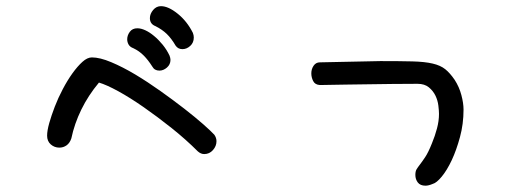

<svg xmlns="http://www.w3.org/2000/svg" viewBox="-20 -588 1649 611"><path d="M207 -147.5Q202.1 -132.8 191.9 -125.5Q181.6 -118.2 168.9 -118.2Q153.3 -118.2 141.6 -128.4Q129.9 -138.7 129.9 -156.2Q129.9 -171.9 136.7 -196.3Q143.6 -220.7 154.3 -248.5Q165 -276.4 179.7 -304.2Q194.3 -332 210.4 -354.5Q226.6 -377 242.2 -391.1Q257.8 -405.3 272.5 -405.3Q297.9 -405.3 334 -390.1Q370.1 -375 410.2 -351.1Q450.2 -327.1 490.7 -298.3Q531.2 -269.5 566.4 -242.2Q601.6 -214.8 627 -192.4Q652.3 -169.9 662.1 -159.2Q668.9 -149.4 668.9 -138.7Q668.9 -123 657.7 -110.4Q646.5 -97.7 629.9 -97.7Q619.1 -97.7 609.4 -106.4Q571.3 -144.5 525.9 -180.7Q480.5 -216.8 437 -247.1Q393.6 -277.3 356 -297.9Q318.4 -318.4 294.9 -325.2Q260.7 -284.2 238.8 -239.3Q216.8 -194.3 207 -147.5ZM404.3 -434.6Q393.6 -438.5 389.2 -446.3Q384.8 -454.1 384.8 -462.9Q384.8 -475.6 393.1 -486.8Q401.4 -498 417 -498Q428.7 -498 442.4 -491.7Q456.1 -485.4 470.2 -473.6Q484.4 -461.9 497.6 -445.8Q510.7 -429.7 519.5 -411.1Q522.5 -403.3 522.5 -397.5Q522.5 -382.8 511.2 -373Q500 -363.3 487.3 -363.3Q471.7 -363.3 464.8 -376Q451.2 -397.5 437 -411.6Q422.9 -425.8 404.3 -434.6ZM474.6 -504.9Q457 -511.7 457 -530.3Q457 -543.9 467.3 -556.2Q477.5 -568.4 492.2 -568.4Q515.6 -568.4 545.4 -544.4Q575.2 -520.5 593.8 -483.4Q596.7 -475.6 596.7 -468.8Q596.7 -452.1 585.4 -441.9Q574.2 -431.6 560.5 -431.6Q546.9 -431.6 539.1 -442.4Q525.4 -465.8 510.7 -480Q496.1 -494.1 474.6 -504.9Z M998 -317.4Q982.4 -318.4 976.6 -330.1Q970.7 -341.8 970.7 -354.5Q970.7 -368.2 978 -378.9Q985.4 -389.6 998 -389.6L1190.4 -393.6Q1252.9 -393.6 1292.5 -392.6Q1332 -391.6 1356.9 -385.7Q1381.8 -379.9 1397 -367.7Q1412.1 -355.5 1426.8 -334Q1441.4 -311.5 1448.2 -285.6Q1455.1 -259.8 1455.1 -239.3Q1455.1 -193.4 1443.8 -151.9Q1432.6 -110.4 1417.5 -78.1Q1402.3 -45.9 1385.7 -25.9Q1369.1 -5.9 1357.4 -2.9Q1343.8 2.9 1334 2.9Q1317.4 2.9 1309.6 -7.3Q1301.8 -17.6 1301.8 -31.2Q1301.8 -43 1305.7 -49.3Q1309.6 -55.7 1316.4 -64.5Q1323.2 -73.2 1333 -87.9Q1342.8 -102.5 1354.5 -131.8Q1364.3 -155.3 1370.6 -179.2Q1377 -203.1 1377 -225.6Q1377 -235.4 1375 -252Q1373 -268.6 1365.7 -283.7Q1358.4 -298.8 1344.7 -310.1Q1331.1 -321.3 1308.6 -321.3Q1264.6 -321.3 1227.1 -320.8Q1189.5 -320.3 1153.3 -319.8Q1117.2 -319.3 1079.6 -318.8Q1042 -318.4 998 -317.4Z"/></svg>

Font: Gamja Flower
Style: Regular
Weight: 400
Designer: YoonDesign Inc.
Foundry: YoonDesign Inc.
Version: Version 3.00;build 20171102